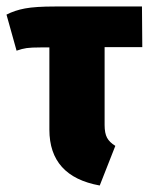

<svg xmlns="http://www.w3.org/2000/svg" viewBox="-29 -553 459 591"><path d="M326 -104 278 18Q123 -10 123 -154V-407H96Q67 -407 53 -405Q39 -403 22 -397L-9 -508Q16 -521 48 -527Q80 -533 140 -533H408L409 -408H293V-168Q293 -143 300.5 -129Q308 -115 326 -104Z"/></svg>

Font: Fira Sans Compressed ExtraBold
Style: Regular
Weight: 800
Width: 1
Designer: bBox Type GmbH & Carrois Corporate GbR & Edenspiekermann AG
Foundry: bBox Type GmbH & Carrois Corporate GbR & Edenspiekermann AG
Version: Version 4.301